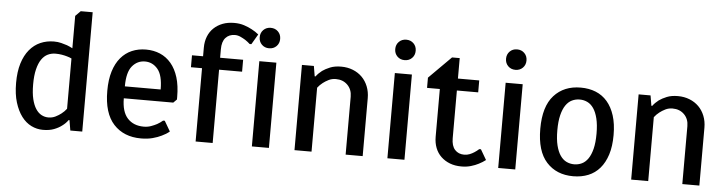

<svg xmlns="http://www.w3.org/2000/svg" viewBox="-45 -911 4240 1122"><g transform="rotate(5 2075.0 -350.0)"><path d="M360 -420Q348 -426 333 -430Q320 -434 302.5 -437Q285 -440 265 -440Q241 -440 220 -430Q199 -420 183.5 -397.5Q168 -375 159 -338.5Q150 -302 150 -250Q150 -199 158.5 -164Q167 -129 181.5 -107Q196 -85 215 -75Q234 -65 255 -65Q278 -65 297 -74.5Q316 -84 330 -95Q347 -108 360 -125ZM390 -700H460V0H390L380 -60H375Q361 -40 340 -25Q322 -11 295 -0.5Q268 10 230 10Q194 10 161.5 -6Q129 -22 104.5 -54.5Q80 -87 65 -135.5Q50 -184 50 -250Q50 -316 65 -364.5Q80 -413 107 -445.5Q134 -478 170.5 -494Q207 -510 250 -510Q273 -510 292.5 -505Q312 -500 327 -495Q345 -488 360 -480V-670Z M790 -510Q835 -510 872.5 -494Q910 -478 937.5 -445.5Q965 -413 980 -364.5Q995 -316 995 -250V-235L975 -215H685Q685 -136 720 -98Q755 -60 815 -60Q838 -60 857.5 -67Q877 -74 892 -82Q910 -92 925 -105H935L970 -45Q951 -29 925 -17Q903 -6 873 2Q843 10 805 10Q704 10 644.5 -54.5Q585 -119 585 -250Q585 -316 600 -364.5Q615 -413 642.5 -445.5Q670 -478 707.5 -494Q745 -510 790 -510ZM790 -440Q745 -440 715 -404Q685 -368 685 -285H895Q895 -368 865 -404Q835 -440 790 -440Z M1300 -640Q1266 -640 1245.5 -617.5Q1225 -595 1225 -550V-500H1360V-430H1225V0H1125V-430H1060V-500H1125V-550Q1125 -586 1136.5 -615.5Q1148 -645 1170 -666Q1192 -687 1222 -698.5Q1252 -710 1290 -710Q1322 -710 1348 -701.5Q1374 -693 1394 -682Q1417 -670 1435 -655L1400 -595H1390Q1377 -607 1362 -617Q1349 -625 1333 -632.5Q1317 -640 1300 -640Z M1555 -500V0H1455V-500ZM1565 -640Q1565 -614 1548 -597Q1531 -580 1505 -580Q1479 -580 1462 -597Q1445 -614 1445 -640Q1445 -666 1462 -683Q1479 -700 1505 -700Q1531 -700 1548 -683Q1565 -666 1565 -640Z M1910 -435Q1887 -435 1868 -425.5Q1849 -416 1835 -405Q1818 -392 1805 -375V0H1705V-500H1775L1785 -440H1790Q1804 -459 1825 -475Q1843 -488 1870 -499Q1897 -510 1935 -510Q1972 -510 2003.5 -497.5Q2035 -485 2057.5 -462.5Q2080 -440 2092.5 -408.5Q2105 -377 2105 -340V0H2005V-340Q2005 -382 1978.5 -408.5Q1952 -435 1910 -435Z M2350 -500V0H2250V-500ZM2360 -640Q2360 -614 2343 -597Q2326 -580 2300 -580Q2274 -580 2257 -597Q2240 -614 2240 -640Q2240 -666 2257 -683Q2274 -700 2300 -700Q2326 -700 2343 -683Q2360 -666 2360 -640Z M2620 -150Q2620 -105 2640.5 -82.5Q2661 -60 2695 -60Q2712 -60 2727 -66Q2742 -72 2754 -80Q2768 -89 2780 -100H2790L2825 -40Q2807 -26 2785 -15Q2766 -5 2740.5 2.5Q2715 10 2685 10Q2647 10 2617 -1.5Q2587 -13 2565 -34Q2543 -55 2531.5 -84.5Q2520 -114 2520 -150V-430H2445V-490L2575 -620H2620V-500H2745V-430H2620Z M3000 -500V0H2900V-500ZM3010 -640Q3010 -614 2993 -597Q2976 -580 2950 -580Q2924 -580 2907 -597Q2890 -614 2890 -640Q2890 -666 2907 -683Q2924 -700 2950 -700Q2976 -700 2993 -683Q3010 -666 3010 -640Z M3555 -250Q3555 -184 3539.5 -135.5Q3524 -87 3496 -54.5Q3468 -22 3428.5 -6Q3389 10 3340 10Q3242 10 3183.5 -54.5Q3125 -119 3125 -250Q3125 -381 3183.5 -445.5Q3242 -510 3340 -510Q3389 -510 3428.5 -494Q3468 -478 3496 -445.5Q3524 -413 3539.5 -364.5Q3555 -316 3555 -250ZM3455 -250Q3455 -302 3446 -338.5Q3437 -375 3421.5 -397.5Q3406 -420 3385 -430Q3364 -440 3340 -440Q3316 -440 3295 -430Q3274 -420 3258.5 -397.5Q3243 -375 3234 -338.5Q3225 -302 3225 -250Q3225 -197 3234 -161Q3243 -125 3258.5 -102.5Q3274 -80 3295 -70Q3316 -60 3340 -60Q3364 -60 3385 -70Q3406 -80 3421.5 -102.5Q3437 -125 3446 -161Q3455 -197 3455 -250Z M3885 -435Q3862 -435 3843 -425.5Q3824 -416 3810 -405Q3793 -392 3780 -375V0H3680V-500H3750L3760 -440H3765Q3779 -459 3800 -475Q3818 -488 3845 -499Q3872 -510 3910 -510Q3947 -510 3978.5 -497.5Q4010 -485 4032.5 -462.5Q4055 -440 4067.5 -408.5Q4080 -377 4080 -340V0H3980V-340Q3980 -382 3953.5 -408.5Q3927 -435 3885 -435Z"/></g></svg>

Font: Scada
Style: Regular
Weight: 400
Designer: Jovanny Lemonad
Foundry: Jovanny Lemonad
Version: Version 3.005; ttfautohint (v0.91) -l 8 -r 50 -G 200 -x 0 -w